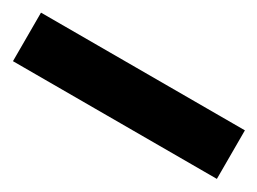

<svg xmlns="http://www.w3.org/2000/svg" viewBox="-26 -80 551 411"><g transform="rotate(30 250.0 125.0)"><path d="M502 185H-2V65H502Z"/></g></svg>

Font: Noto Sans Gujarati UI Black
Style: Regular
Weight: 900
Designer: Jelle Bosma - Monotype Design Team, Universal Thirst
Foundry: Monotype Imaging Inc.
Version: Version 2.106; ttfautohint (v1.8.4.7-5d5b)